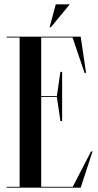

<svg xmlns="http://www.w3.org/2000/svg" viewBox="-20 -870 455 890"><path d="M238.5 -850 210 -744H216L303.5 -850ZM317.1 -4H171V-421H243.6L260 -309H268V-537H260L243.6 -425H171V-696H316.4L372 -532H379L354 -700H11V-696H71V-4H11V0H354L409 -168H402Z"/></svg>

Font: Picaflor 96 pt
Style: Regular
Weight: 400
Designer: Ariel Martín Pérez
Foundry: Tunera Type Foundry
Version: Version 1.000;hotconv 1.0.109;makeotfexe 2.5.65596